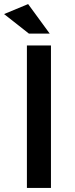

<svg xmlns="http://www.w3.org/2000/svg" viewBox="-35 -922 367 942"><path d="M209 -757H107L-15 -853L103 -902ZM97 -699H215V0H97Z"/></svg>

Font: Montreal
Style: Regular
Weight: 400
Designer: Julieta Ulanovsky, usr_local_share
Foundry: Julieta Ulanovsky, usr_local_share
Version: Version 2.001